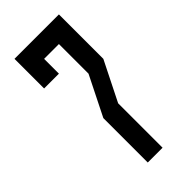

<svg xmlns="http://www.w3.org/2000/svg" viewBox="-215 -715 764 764"><g transform="rotate(-45 166.5 -333.5)"><path d="M208.3 0H125V-250L208.3 -416.7V-583.3H125V-500H41.7V-666.7H291.7V-416.7L208.3 -250Z"/></g></svg>

Font: Yulong
Style: Regular
Weight: 400
Designer: GGBotNet
Foundry: f0n7.com
Version: 1.00